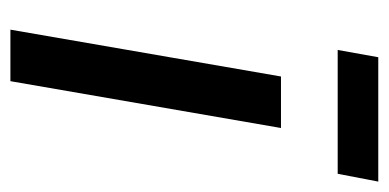

<svg xmlns="http://www.w3.org/2000/svg" viewBox="-209 -538 747 369"><g transform="rotate(90 164.5 -353.5)"><path d="M37 0H136L226 -520H127ZM76 -629H314L329 -707H90Z"/></g></svg>

Font: Fixel Display Medium
Style: Italic
Weight: 500
Italic angle: -10°
Designer: AlfaBravo + MacPaw
Foundry: Kyrylo Tkachov, Marchela Mozhyna, Serhii Makarenko, Maria Weinstein, Zakhar Kryvoshyya
Version: Version 1.210;Glyphs 3.2 (3217)